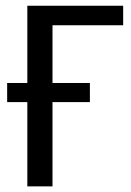

<svg xmlns="http://www.w3.org/2000/svg" viewBox="-20 -662 465 682"><path d="M417.5 -572.3H166.5V-367.2H299.3V-299.3H166.5V0H77.1V-299.3H5.4V-367.2H77.1V-641.6H417.5Z"/></svg>

Font: Carlito
Style: Regular
Weight: 400
Designer: Lukasz Dziedzic
Foundry: tyPoland Lukasz Dziedzic
Version: Version 1.103; Beta1; all basic design good, some composites